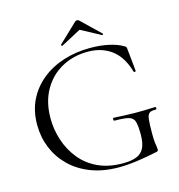

<svg xmlns="http://www.w3.org/2000/svg" viewBox="-117 -898 947 1013"><g transform="rotate(-15 356.5 -391.5)"><path d="M408 12Q323 12 256 -14Q189 -40 143 -85.5Q97 -131 73 -190Q49 -249 49 -316Q49 -391 77.5 -449.5Q106 -508 157 -550Q208 -592 276.5 -614Q345 -636 424 -636Q478 -636 524.5 -626Q571 -616 602 -597Q609 -593 610.5 -590Q612 -587 613 -575L625 -457Q625 -454 620 -453Q615 -452 613 -456Q603 -492 586 -522Q569 -552 544 -573.5Q519 -595 484.5 -607.5Q450 -620 405 -620Q327 -620 263.5 -585Q200 -550 163 -485Q126 -420 126 -331Q126 -270 145 -211.5Q164 -153 202 -105.5Q240 -58 298 -30.5Q356 -3 435 -3Q482 -3 510.5 -15Q539 -27 551.5 -54Q564 -81 564 -125Q564 -173 557.5 -195.5Q551 -218 527.5 -225Q504 -232 450 -232Q444 -232 444 -240Q444 -248 449 -248Q513 -244 565 -243.5Q617 -243 674 -246Q679 -246 679 -239Q679 -232 674 -232Q651 -233 640 -225.5Q629 -218 626 -193Q623 -168 623 -115Q623 -82 625 -66Q627 -50 628.5 -42.5Q630 -35 630 -27Q630 -21 628 -19Q626 -17 619 -15Q568 -4 512.5 4Q457 12 408 12ZM280 -692 383 -790Q388 -795 395 -795Q402 -795 406 -790L508 -692Q511 -691 508 -687.5Q505 -684 503 -685L395 -743L286 -685Q285 -684 281.5 -687.5Q278 -691 280 -692Z"/></g></svg>

Font: Cormorant Garamond Light
Style: Regular
Weight: 400
Version: Version 4.001